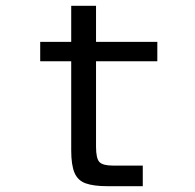

<svg xmlns="http://www.w3.org/2000/svg" viewBox="-20 -640 672 660"><path d="M348.9 0Q302.2 0 275 -9.6Q247.7 -19.1 236.3 -45.7Q224.8 -72.2 224.8 -123.6V-429.5H118.2V-496H224.8V-620H310.1V-496H520.8V-429.5H310.1V-135.9Q310.1 -95.4 321.7 -83.1Q333.3 -70.8 368.2 -70.8H470.8V0Z"/></svg>

Font: Atkinson Hyperlegible Mono ExtraLight
Style: Regular
Weight: 200
Monospace: yes
Designer: Elliott Scott, Megan Eiswerth, Linus Boman, Theodore Petrosky, Letters from Sweden
Foundry: Applied Design Works, Letters from Sweden
Version: Version 2.001